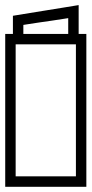

<svg xmlns="http://www.w3.org/2000/svg" viewBox="-40 -716 351 736"><path d="M291 -249Q291 -228.5 291 -204.2Q291 -180 291 -153.8Q291 -127.5 291 -100.8Q291 -74 291 -48.5Q291 -23 291 0Q291 0 275.2 0Q259.5 0 236.2 0Q213 0 189.8 0Q166.5 0 150.8 0Q135 0 135 0Q135 0 135 0Q135 0 135 0Q135 0 135 0Q135 0 135 0Q131.5 -7.5 131.5 -20Q131.5 -32.5 135 -40Q145.5 -40 158.5 -40Q171.5 -40 186.2 -40Q201 -40 217.5 -40Q234 -40 251 -40Q251 -40 251 -40Q251 -40 251 -40Q251 -40 251 -40Q251 -40 251 -40Q251 -40 251 -40Q251 -40 251 -40Q251 -40 251 -40Q251 -40 251 -40Q251 -40 251 -61Q251 -82 251 -113.2Q251 -144.5 251 -175.8Q251 -207 251 -228Q251 -249 251 -249ZM-20 -249H20Q20 -249 20 -228Q20 -207 20 -175.8Q20 -144.5 20 -113.2Q20 -82 20 -61Q20 -40 20 -40Q20 -40 20 -40Q20 -40 20 -40Q20 -40 20 -40Q20 -40 20 -40Q20 -40 20 -40Q20 -40 20 -40Q20 -40 20 -40Q20 -40 20 -40Q37.5 -40 53.8 -40Q70 -40 84.8 -40Q99.5 -40 112.5 -40Q125.5 -40 136 -40Q140 -32.5 140 -20Q140 -7.5 136 0Q136 0 136 0Q136 0 136 0Q136 0 136 0Q136 0 136 0Q136 0 120.2 0Q104.5 0 81.2 0Q58 0 34.8 0Q11.5 0 -4.2 0Q-20 0 -20 0Q-20 -23 -20 -48.5Q-20 -74 -20 -100.8Q-20 -127.5 -20 -153.8Q-20 -180 -20 -204.2Q-20 -228.5 -20 -249ZM291 -188H251Q251 -188 251 -203.8Q251 -219.5 251 -240.5Q251 -261.5 251 -277.2Q251 -293 251 -293Q251 -293 251 -293Q251 -293 251 -293Q251 -293 251 -293Q251 -293 251 -293Q251 -293 251 -308.8Q251 -324.5 251 -345.5Q251 -366.5 251 -382.2Q251 -398 251 -398H291ZM-20 -188V-398H20Q20 -398 20 -382.2Q20 -366.5 20 -345.5Q20 -324.5 20 -308.8Q20 -293 20 -293Q20 -293 20 -293Q20 -293 20 -293Q20 -293 20 -293Q20 -293 20 -293Q20 -293 20 -277.2Q20 -261.5 20 -240.5Q20 -219.5 20 -203.8Q20 -188 20 -188ZM291 -337H251Q251 -337 251 -358Q251 -379 251 -410.2Q251 -441.5 251 -472.8Q251 -504 251 -525Q251 -546 251 -546Q251 -546 251 -546Q251 -546 251 -546Q251 -546 251 -546Q251 -546 251 -546Q251 -546 251 -546Q251 -546 251 -546Q251 -546 251 -546Q251 -546 251 -546Q234 -546 217.5 -546Q201 -546 186.2 -546Q171.5 -546 158.5 -546Q145.5 -546 135 -546Q131.5 -553.5 131.5 -566Q131.5 -578.5 135 -586Q135 -586 135 -586Q135 -586 135 -586Q135 -586 135 -586Q135 -586 135 -586Q135 -586 150.8 -586Q166.5 -586 189.8 -586Q213 -586 236.2 -586Q259.5 -586 275.2 -586Q291 -586 291 -586Q291 -563 291 -537.5Q291 -512 291 -485.2Q291 -458.5 291 -432.2Q291 -406 291 -381.8Q291 -357.5 291 -337ZM-20 -337Q-20 -357.5 -20 -381.8Q-20 -406 -20 -432.2Q-20 -458.5 -20 -485.2Q-20 -512 -20 -537.5Q-20 -563 -20 -586Q-20 -586 -4.2 -586Q11.5 -586 34.8 -586Q58 -586 81.2 -586Q104.5 -586 120.2 -586Q136 -586 136 -586Q136 -586 136 -586Q136 -586 136 -586Q136 -586 136 -586Q136 -586 136 -586Q140 -578.5 140 -566Q140 -553.5 136 -546Q125.5 -546 112.5 -546Q99.5 -546 84.8 -546Q70 -546 53.8 -546Q37.5 -546 20 -546Q20 -546 20 -546Q20 -546 20 -546Q20 -546 20 -546Q20 -546 20 -546Q20 -546 20 -546Q20 -546 20 -546Q20 -546 20 -546Q20 -546 20 -546Q20 -546 20 -525Q20 -504 20 -472.8Q20 -441.5 20 -410.2Q20 -379 20 -358Q20 -337 20 -337ZM9.5 -566Q9.5 -568 9.5 -571.8Q9.5 -575.5 9.5 -584.2Q9.5 -593 9.5 -610Q9.5 -627 9.5 -655.5Q9.5 -655.5 9.5 -655.5Q9.5 -655.5 9.5 -655.5Q9.5 -655.5 27.8 -658.5Q46 -661.5 74.8 -666.2Q103.5 -671 135.5 -676Q167.5 -681 196.2 -685.8Q225 -690.5 243.2 -693.5Q261.5 -696.5 261.5 -696.5Q261.5 -696.5 261.5 -696.5Q261.5 -696.5 261.5 -696.5Q261.5 -660.5 261.5 -637.5Q261.5 -614.5 261.5 -600.5Q261.5 -586.5 261.5 -579Q261.5 -571.5 261.5 -566H221.5Q221.5 -573 221.5 -578.8Q221.5 -584.5 221.5 -592.2Q221.5 -600 221.5 -612.8Q221.5 -625.5 221.5 -646.5Q221.5 -646.5 221.5 -646.5Q221.5 -646.5 221.5 -646.5Q221.5 -646.5 204.2 -643.8Q187 -641 161.2 -637.2Q135.5 -633.5 109.8 -629.8Q84 -626 66.8 -623.2Q49.5 -620.5 49.5 -620.5Q49.5 -620.5 49.5 -620.5Q49.5 -620.5 49.5 -620.5Q49.5 -605.5 49.5 -597Q49.5 -588.5 49.5 -582Q49.5 -575.5 49.5 -566Z"/></svg>

Font: Honk
Style: Regular
Weight: 400
Designer: Noopur Datye & Yesha Goshar
Foundry: Ek Type
Version: Version 1.000